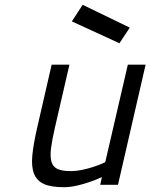

<svg xmlns="http://www.w3.org/2000/svg" viewBox="-20 -769 626 799"><path d="M520 -654 477 -589 279 -680 324 -749ZM586 -500 471 0H397L404 -32Q378 -20 351 -11Q328 -3 300 3.5Q272 10 246 10Q193 10 163.5 -3Q134 -16 122 -45Q110 -74 114.5 -122Q119 -170 135 -239L195 -500H269L209 -240Q197 -188 192.5 -153Q188 -118 194 -96.5Q200 -75 219 -66Q238 -57 273 -57Q298 -57 323.5 -62.5Q349 -68 370 -75Q395 -83 418 -94L512 -500Z"/></svg>

Font: Panefresco 400wt
Style: Italic
Weight: 400
Foundry: Campivisivi & Chank Co
Version: Version 1.001